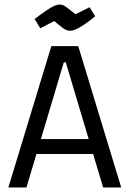

<svg xmlns="http://www.w3.org/2000/svg" viewBox="-20 -829 573 849"><path d="M17 0 207 -625H326L516 0H436L271 -553H262L97 0ZM104 -148V-214H431V-148ZM290 -693Q281 -693 273.5 -696Q266 -699 254 -708Q242 -717 220 -736L158 -704L133 -745Q166 -770 187 -784Q208 -798 221 -803.5Q234 -809 244 -809Q252 -809 259 -806Q266 -803 278 -794Q290 -785 314 -766L376 -797L401 -757Q373 -734 352 -720Q331 -706 316 -699.5Q301 -693 290 -693Z"/></svg>

Font: Changa ExtraLight Light
Style: Regular
Weight: 300
Version: Version 3.002; ttfautohint (v1.8.2)